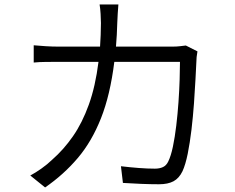

<svg xmlns="http://www.w3.org/2000/svg" viewBox="-20 -804 1040 848"><path d="M502.9 -784.2Q501.5 -766.6 500 -744.4Q498.5 -722.2 498 -704.1Q496.6 -649.4 492.2 -598.1H740.2Q760.3 -598.1 774.7 -599.9Q789.1 -601.6 800.8 -603L852.1 -577.1Q849.6 -564.5 848.4 -552Q847.2 -539.6 847.2 -528.8Q845.7 -501 843.3 -452.6Q840.8 -404.3 836.7 -346.7Q832.5 -289.1 825.7 -231.2Q818.8 -173.3 809.1 -125Q799.3 -76.7 786.1 -47.9Q771 -16.6 746.3 -3.4Q721.7 9.8 682.1 9.8Q645 9.8 603.5 8.1Q562 6.3 522.9 3.9L514.2 -69.8Q555.2 -64.9 593.8 -62Q632.3 -59.1 664.1 -59.1Q685.1 -59.1 700 -66.2Q714.8 -73.2 723.1 -90.8Q734.9 -114.7 743.7 -156.5Q752.4 -198.2 758.5 -249.3Q764.6 -300.3 768.3 -353.3Q772 -406.2 773.4 -452.6Q774.9 -499 774.9 -530.8H484.9Q466.8 -384.8 426 -281.7Q385.3 -178.7 323.2 -105.7Q261.2 -32.7 179.2 23.9L113.8 -28.8Q136.7 -41 163.3 -59.8Q189.9 -78.6 210.9 -99.1Q261.2 -143.1 302.2 -202.1Q343.3 -261.2 372.3 -341.8Q401.4 -422.4 415 -530.8H241.2Q210.9 -530.8 182.6 -530.5Q154.3 -530.3 128.9 -527.8V-604Q153.8 -601.6 182.6 -599.9Q211.4 -598.1 240.2 -598.1H421.9Q423.3 -622.6 424.6 -648.4Q425.8 -674.3 425.8 -702.1Q425.8 -719.2 424.3 -742.7Q422.9 -766.1 419.9 -784.2Z"/></svg>

Font: Shanggu Mono N
Style: Regular
Weight: 350
Designer: GuiWonder
Version: Version 1.021